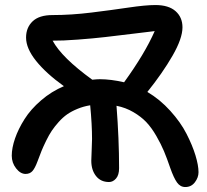

<svg xmlns="http://www.w3.org/2000/svg" viewBox="-20 -733 824 766"><path d="M415 -6.8Q381.8 -6.8 363 -30.8Q344.2 -54.7 344.2 -91.8Q344.2 -102.1 345.7 -133.1Q347.2 -164.1 347.2 -178.2Q347.2 -236.3 339.8 -313Q313 -308.6 289.3 -298.8Q265.6 -289.1 248 -276.9Q230.5 -264.6 214.1 -246.3Q197.8 -228 186.8 -211.7Q175.8 -195.3 164.3 -171.9Q152.8 -148.4 145.8 -131.3Q138.7 -114.3 129.9 -89.8Q119.6 -62 109.4 -50.5Q99.1 -39.1 82 -39.1Q61.5 -39.1 44.2 -61.3Q26.9 -83.5 26.9 -111.8Q26.9 -142.6 40 -180.7Q53.2 -218.8 77.9 -257.8Q102.5 -296.9 143.8 -332.5Q185.1 -368.2 234.9 -389.2Q163.6 -440.4 123.8 -490.2Q84 -540 84 -583Q84 -623 110.1 -647.9Q136.2 -672.9 189.9 -672.9Q263.7 -672.9 344.7 -682.9Q425.8 -692.9 493.2 -702.9Q560.5 -712.9 600.1 -712.9Q652.8 -712.9 680.4 -688.5Q708 -664.1 708 -624Q708 -579.6 668.2 -510.5Q628.4 -441.4 567.9 -366.2Q618.2 -336.4 659.4 -290.8Q700.7 -245.1 724.1 -199.2Q747.6 -153.3 759.8 -113.3Q772 -73.2 772 -45.9Q772 -24.9 757.6 -5.9Q743.2 13.2 719.2 13.2Q699.2 13.2 686.3 -4.9Q673.3 -22.9 659.2 -63Q646 -101.6 634.3 -129.6Q622.6 -157.7 603.8 -190.4Q585 -223.1 564 -245.4Q543 -267.6 512.2 -285.6Q481.4 -303.7 444.8 -311Q455.1 -178.7 455.1 -62Q455.1 -34.7 442.9 -20.8Q430.7 -6.8 415 -6.8ZM377.9 -417Q421.9 -417 475.1 -404.8Q557.6 -518.6 597.2 -608.9Q581.1 -606.9 514.6 -598.9Q448.2 -590.8 400.1 -585.2Q352.1 -579.6 290.3 -575Q228.5 -570.3 189.9 -570.8Q226.6 -502.9 348.1 -415Q367.7 -417 377.9 -417Z"/></svg>

Font: Shantell Sans Irregular
Style: Regular
Weight: 500
Designer: Stephen Nixon, Anya Danilova, Shantell Martin
Foundry: Arrow Type
Version: Version 1.006;[9816181b4]